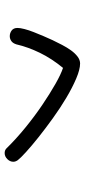

<svg xmlns="http://www.w3.org/2000/svg" viewBox="216 -588 372 845"><g transform="rotate(90 402.5 -166.0)"><path d="M175.8 -51.8Q170.9 -36.1 161.1 -29.3Q151.4 -22.5 139.6 -22.5Q126 -22.5 114.7 -30.8Q103.5 -39.1 103.5 -56.6Q103.5 -68.4 108.4 -87.4Q113.3 -106.4 121.6 -127.4Q129.9 -148.4 139.2 -170.4Q148.4 -192.4 157.2 -210.9Q167 -231.4 178.2 -252.9Q189.5 -274.4 202.1 -292Q214.8 -309.6 229.5 -320.8Q244.1 -332 259.8 -332Q286.1 -332 326.2 -314.9Q366.2 -297.9 410.6 -271.5Q455.1 -245.1 500.5 -212.4Q545.9 -179.7 584 -149.4Q622.1 -119.1 649.4 -94.2Q676.8 -69.3 685.5 -57.6Q692.4 -47.9 692.4 -38.1Q692.4 -23.4 680.7 -11.7Q668.9 0 654.3 0Q642.6 0 634.8 -6.8Q592.8 -49.8 542.5 -90.8Q492.2 -131.8 442.4 -165.5Q392.6 -199.2 349.6 -223.6Q306.6 -248 279.3 -256.8Q238.3 -207 212.9 -154.8Q187.5 -102.5 175.8 -51.8Z"/></g></svg>

Font: Hi Melody
Style: Regular
Weight: 400
Designer: YoonDesign Inc.
Foundry: YoonDesign Inc.
Version: Version 3.00